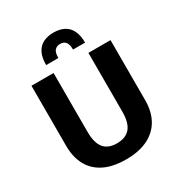

<svg xmlns="http://www.w3.org/2000/svg" viewBox="-215 -1086 1168 1245"><g transform="rotate(-30 369.0 -464.0)"><path d="M367.2 9.8Q269 9.8 203.5 -23Q138 -55.8 105.4 -116.6Q72.8 -177.4 72.8 -261.1V-711.1H238.3V-270.3Q238.3 -187.2 270.3 -148.7Q302.2 -110.2 367.2 -110.2Q433.3 -110.2 466.3 -149Q499.3 -187.8 499.3 -270.9V-711.1H664.8V-260.8Q664.8 -177.9 631.3 -117.2Q597.8 -56.4 531.5 -23.3Q465.2 9.8 367.2 9.8ZM222.3 -779.6Q222.3 -835.2 239.9 -870.2Q257.6 -905.3 290.4 -921.9Q323.2 -938.5 368.4 -938.5Q413.4 -938.5 445.9 -921.9Q478.4 -905.3 496.1 -870.2Q513.9 -835.2 513.9 -779.6H423.7Q423.7 -808 416.6 -824.1Q409.4 -840.2 396.8 -846.8Q384.3 -853.4 368.4 -853.4Q344.8 -853.4 329.2 -837.8Q313.7 -822.3 313.7 -779.6Z"/></g></svg>

Font: Comme
Style: Regular
Weight: 400
Designer: Vernon Adams
Foundry: Vernon Adams
Version: Version 1.000;gftools[0.9.27]